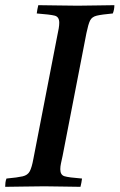

<svg xmlns="http://www.w3.org/2000/svg" viewBox="-32 -721 462 742"><path d="M-12 1Q-12 -6 -11 -15Q-10 -24 -7 -31Q36 -35 55.5 -39.5Q75 -44 83 -59Q91 -74 97 -107L189 -581Q193 -599 195 -611.5Q197 -624 197 -633Q197 -656 179.5 -660.5Q162 -665 110 -669Q112 -685 116 -701Q145 -701 188 -700Q231 -699 268 -699Q302 -699 342 -700Q382 -701 410 -701Q410 -684 404 -669Q361 -665 342 -660.5Q323 -656 316 -641.5Q309 -627 302 -593L210 -119Q206 -101 203.5 -89Q201 -77 201 -67Q201 -45 217 -40Q233 -35 285 -31Q284 -24 282.5 -15Q281 -6 279 1Q250 1 212 0Q174 -1 139 -1Q102 -1 59 0Q16 1 -12 1Z"/></svg>

Font: Tiro Gurmukhi
Style: Italic
Weight: 400
Italic angle: -11°
Designer: Gurmukhi: John Hudson & Fiona Ross, assisted by Paul Hanslow. Latin: John Hudson with Paul Hanslow, assisted by Kaja Soj
Foundry: Tiro Typeworks Ltd.
Version: Version 1.52